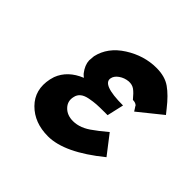

<svg xmlns="http://www.w3.org/2000/svg" viewBox="-130 -613 756 756"><g transform="rotate(45 248.0 -235.5)"><path d="M74 -153Q75 -156 76.5 -162Q78 -168 79 -171Q100 -226 164 -252Q154 -260 151 -264Q131 -290 130 -315Q130 -320 132 -340Q146 -403 208 -442.5Q270 -482 339 -482Q386 -482 416.5 -460.5Q447 -439 480 -397L496 -377L398 -298Q396 -302 391 -309Q386 -316 385 -319Q377 -327 362 -327Q344 -349 331 -358.5Q318 -368 299 -367Q277 -365 260 -353Q243 -341 240 -326Q230 -284 350 -284L334 -214H316Q289 -214 273 -213Q257 -212 236 -208Q215 -204 203.5 -194.5Q192 -185 189 -170Q182 -142 201.5 -121.5Q221 -101 254 -101Q295 -101 336 -133L355 -147Q377 -165 387 -173L448 -94Q319 11 227 11Q151 11 105 -35.5Q59 -82 74 -153Z"/></g></svg>

Font: Coval
Style: ExtraBold Italic
Weight: 800
Foundry: Context Ltd
Version: Version 001.000